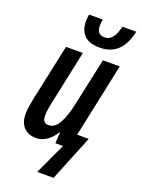

<svg xmlns="http://www.w3.org/2000/svg" viewBox="-175 -838 813 1105"><g transform="rotate(20 232.0 -285.5)"><path d="M293 -604Q227 -604 197 -635.5Q167 -667 167 -720Q167 -738 171 -762H255Q251 -742 251 -723Q251 -669 299 -669Q355 -669 375 -762H460Q442 -680 400 -642Q358 -604 293 -604ZM200 191 289 0H242L246 -67H243Q221 -31 191 -10.5Q161 10 127 10Q77 10 50 -19.5Q23 -49 23 -102Q23 -124 27.5 -150Q32 -176 37 -202L110 -542H213L149 -239Q142 -210 137 -181.5Q132 -153 132 -129Q132 -84 168 -84Q207 -84 232.5 -130Q258 -176 274 -255L336 -542H439L343 -89H414L300 191Z"/></g></svg>

Font: Noto Sans ExtraCondensed SemiBold
Style: Italic
Weight: 600
Width: 2
Italic angle: -12°
Designer: Monotype Design Team
Foundry: Monotype Imaging Inc.
Version: Version 2.013; ttfautohint (v1.8.4.7-5d5b)